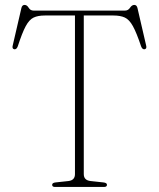

<svg xmlns="http://www.w3.org/2000/svg" viewBox="-20 -742 630 762"><path d="M113 -700H476.5Q488.5 -700 496 -711.2Q503.5 -722.5 513 -722.5Q522.5 -722.5 525.5 -710.5L560 -561.5Q563.5 -548.5 554 -546.5Q545 -545 540 -558Q522 -612 507.5 -638.2Q493 -664.5 475.2 -672.5Q457.5 -680.5 430.5 -680.5H312.5V-51Q312.5 -26.5 339.5 -23.5L390.5 -18Q404.5 -16.5 404.5 -8.5Q404.5 0 392.5 0H198.5Q187 0 187 -8.5Q187 -16.5 200.5 -18L251.5 -23.5Q277.5 -26.5 277.5 -51V-680.5H158Q130.5 -680.5 113.2 -672.2Q96 -664 82 -638Q68 -612 50.5 -558Q45.5 -545 36.5 -546.5Q27 -548.5 30.5 -561.5L65 -710.5Q68 -722.5 77.5 -722.5Q87 -722.5 93.8 -711.2Q100.5 -700 113 -700Z"/></svg>

Font: Fraunces 72pt Soft Thin
Style: Regular
Weight: 100
Version: Version 1.000;[b76b70a41]